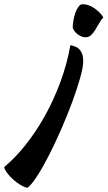

<svg xmlns="http://www.w3.org/2000/svg" viewBox="-107 -547 513 916"><path d="M290 -254Q290 -227 275.5 -175.5Q261 -124 238 -61.5Q215 1 186 67.5Q157 134 127.5 192Q98 250 70.5 292.5Q43 335 24 349Q8 346 -10.5 334.5Q-29 323 -45 308.5Q-61 294 -73 278Q-85 262 -87 250Q-36 208 14 145.5Q64 83 106.5 7Q149 -69 181 -155.5Q213 -242 229 -332Q241 -329 252.5 -324.5Q264 -320 272 -311.5Q280 -303 285 -289.5Q290 -276 290 -254ZM301 -369Q289 -369 278 -374.5Q267 -380 258.5 -387.5Q250 -395 245 -403.5Q240 -412 240 -417Q240 -429 243 -448Q246 -467 252 -484.5Q258 -502 267 -514.5Q276 -527 287 -527Q315 -527 343.5 -507.5Q372 -488 386 -464Q374 -451 365 -434.5Q356 -418 347 -403.5Q338 -389 327 -379Q316 -369 301 -369Z"/></svg>

Font: Kaushan Script
Style: Regular
Weight: 400
Designer: Pablo Impallari
Foundry: Pablo Impallari
Version: Version 1.002